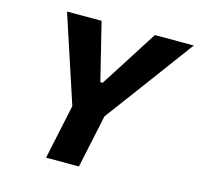

<svg xmlns="http://www.w3.org/2000/svg" viewBox="-104 -824 968 934"><g transform="rotate(15 380.0 -356.5)"><path d="M206.5 0Q218.5 -57.5 230 -111Q241.5 -164.5 256 -232.5L265 -275L180.5 -532Q165.5 -577.5 152 -618.5Q138.5 -659.5 121 -713H295Q305 -671.5 312.5 -641.8Q320 -612 326.5 -585.2Q333 -558.5 341 -526L366.5 -423H378L442.5 -523.5Q464 -557 481.8 -585Q499.5 -613 518.5 -642.8Q537.5 -672.5 563.5 -713H759.5Q725.5 -667.5 691.5 -621.5Q657.5 -575.5 625.5 -532L428.5 -267L421.5 -232.5Q407 -164.5 395.5 -111Q384 -57.5 372 0Z"/></g></svg>

Font: Commissioner
Style: Bold Italic
Weight: 700
Italic angle: -12°
Designer: Kostas Bartsokas
Foundry: Kostas Bartsokas
Version: Version 1.000; ttfautohint (v1.8.3)